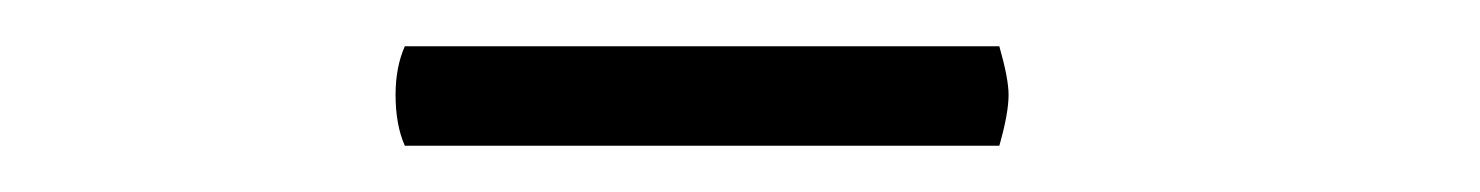

<svg xmlns="http://www.w3.org/2000/svg" viewBox="-20 -663 640 83"><path d="M412 -643Q416 -629 416 -622Q416 -614 412 -600H155Q151 -609 151 -622Q151 -634 155 -643Z"/></svg>

Font: Arima Madurai
Style: Regular
Weight: 400
Designer: Joana Correia and Natanael Gama
Foundry: NDISCOVER
Version: Version 1.020